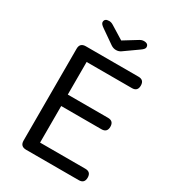

<svg xmlns="http://www.w3.org/2000/svg" viewBox="-207 -981 980 1091"><g transform="rotate(30 283.0 -435.0)"><path d="M140 -679H485Q522 -679 522 -641.5Q522 -604 485 -604H188V-390H452Q489 -390 489 -352.5Q489 -315 452 -315H188V-75H485Q522 -75 522 -37.5Q522 0 485 0H140Q101 0 101 -38V-641Q101 -679 140 -679ZM183 -870Q197 -870 211 -861L297 -808L383 -861Q397 -870 411 -870Q441 -870 441 -846Q441 -834 419 -819L330 -756Q316 -746 298 -746Q280 -746 264 -757L175 -819Q153 -834 153 -846Q153 -870 183 -870Z"/></g></svg>

Font: Merge One
Style: Regular
Weight: 400
Designer: Kosal Sen
Foundry: Philatype
Version: Version 1.001